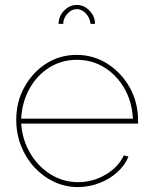

<svg xmlns="http://www.w3.org/2000/svg" viewBox="-20 -750 616 780"><path d="M296 10Q245 10 199.5 -11.5Q154 -33 119.5 -70.5Q85 -108 65.5 -157.5Q46 -207 46 -263Q46 -336 79 -396Q112 -456 167.5 -491.5Q223 -527 291 -527Q360 -527 416.5 -491Q473 -455 507 -394.5Q541 -334 541 -259Q541 -256 541 -253.5Q541 -251 541 -248H66Q71 -181 103 -127Q135 -73 186 -41.5Q237 -10 297 -10Q357 -10 409 -40.5Q461 -71 483 -119L502 -114Q488 -79 456.5 -50.5Q425 -22 383 -6Q341 10 296 10ZM66 -268H520Q516 -338 485 -391.5Q454 -445 404 -476Q354 -507 292 -507Q231 -507 181 -476Q131 -445 100.5 -391Q70 -337 66 -268ZM292 -713Q271 -713 254 -694.5Q237 -676 237 -653H218Q218 -684 240.5 -707Q263 -730 292 -730Q321 -730 343.5 -707Q366 -684 366 -653H348Q345 -678 328.5 -695.5Q312 -713 292 -713Z"/></svg>

Font: Raleway Thin
Style: Regular
Weight: 100
Designer: Matt McInerney, Pablo Impallari, Rodrigo Fuenzalida
Foundry: Matt McInerney, Pablo Impallari, Rodrigo Fuenzalida
Version: Version 4.026